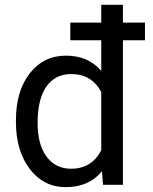

<svg xmlns="http://www.w3.org/2000/svg" viewBox="-20 -770 637 800"><path d="M584 -675.8H492.2V-750H401.9V-675.8H272.9V-602.1H401.9V-474.6C365.7 -517.1 316.9 -538.1 254.9 -538.1C192.9 -538.1 142.6 -513.7 104 -464.4C65.4 -415 46.4 -349.6 46.4 -268.6V-261.7C46.4 -181.2 65.9 -115.7 104.5 -65.4C143.1 -15.1 192.9 9.8 253.9 9.8C318.4 9.8 368.7 -12.2 404.8 -56.6L409.2 0H492.2V-602.1H584ZM136.7 -258.3C136.7 -392.6 189 -461.4 277.3 -461.4C333.5 -461.4 375 -436.5 401.9 -386.7V-144C375.5 -92.8 333.5 -66.9 276.4 -66.9C232.9 -66.9 198.7 -84 173.8 -117.7C148.9 -151.4 136.7 -198.2 136.7 -258.3Z"/></svg>

Font: Roboto
Style: Regular
Weight: 400
Designer: Google
Version: Version 2.137; 2017